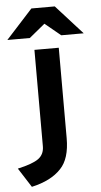

<svg xmlns="http://www.w3.org/2000/svg" viewBox="-129 -770 536 1022"><g transform="rotate(-5 139.0 -259.0)"><path d="M141 -645 57 -576H-63L79 -732H204L345 -576H225ZM-67 111Q14 93 45 70Q76 47 76 4V-511H206V-28Q206 82 156 134Q103 191 -1 214Z"/></g></svg>

Font: OVRPSS Recut ExtraBold
Style: Regular
Weight: 800
Designer: Giant Group
Foundry: Giant Group
Version: Version 1.001;hotconv 1.0.109;makeotfexe 2.5.65596